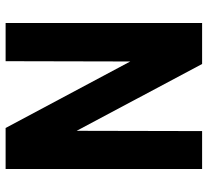

<svg xmlns="http://www.w3.org/2000/svg" viewBox="-48 -692 740 684"><g transform="rotate(90 322.0 -350.0)"><path d="M62 0H198L199 -444L436 0H582V-700H447L446 -253L208 -700H62Z"/></g></svg>

Font: Vanilla Cream ExtraBold
Style: Regular
Weight: 800
Designer: Jeremy Tribby, Jinavaṁso
Foundry: Tribby Type
Version: Version 1.422;Glyphs 3.1.2 (3151)